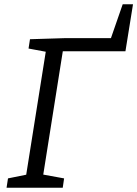

<svg xmlns="http://www.w3.org/2000/svg" viewBox="-20 -876 641 896"><path d="M492.4 -682.7 520.9 -698H281.9L119.9 -693L113.2 -649.5L206.2 -632.2L195.5 -646.9L100.5 -49.2L113.2 -62.9L17.3 -43.5L10.6 0H272.8L279.1 -43.5L169.5 -63.5L179.9 -48.8L275.2 -650.2L257.8 -636.8H565.4L600.7 -856.1H552.6Z"/></svg>

Font: Bitter Thin
Style: Italic
Weight: 100
Italic angle: -9°
Designer: Sol Matas, and Bitter project Authors
Foundry: Sol Matas
Version: Version 2.002